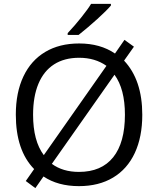

<svg xmlns="http://www.w3.org/2000/svg" viewBox="-20 -949 815 989"><path d="M112.8 -16.6 155.8 -78.1Q61.5 -174.3 61.5 -358.9Q61.5 -472.7 100.6 -555.2Q139.6 -637.7 212.9 -681.4Q286.1 -725.1 387.7 -725.1Q496.6 -725.1 572.3 -673.3L621.1 -743.7L669.9 -708.5L619.1 -636.7Q712.9 -537.1 712.9 -357.9Q712.9 -243.7 674.3 -160.9Q635.7 -78.1 562.3 -34.2Q488.8 9.8 386.7 9.8Q278.3 9.8 204.1 -40L162.1 20ZM387.7 -651.4Q311.5 -651.4 258.5 -617.4Q205.6 -583.5 178 -517.6Q150.4 -451.7 150.4 -357.9Q150.4 -223.6 205.6 -149.9L528.3 -609.9Q469.7 -651.4 387.7 -651.4ZM623.5 -357.9Q623.5 -490.7 569.8 -564L247.1 -105Q303.2 -63.5 386.7 -63.5Q502.4 -63.5 563 -138.9Q623.5 -214.4 623.5 -357.9ZM449.2 -929.2H551.3V-920.4Q529.3 -894.5 481.7 -851.3Q434.1 -808.1 384.8 -769H328.6V-778.3Q365.7 -817.9 400.1 -861.1Q434.6 -904.3 449.2 -929.2Z"/></svg>

Font: Viking Open Sans
Style: Regular
Weight: 400
Foundry: Ascender Corporation
Version: Version 2.001